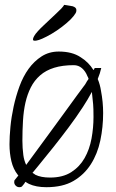

<svg xmlns="http://www.w3.org/2000/svg" viewBox="-20 -778 481 799"><path d="M23.4 -250Q27.3 -291 36.6 -334Q45.9 -377 61 -418.5Q76.2 -460 99.1 -491.7Q122.1 -523.4 153.3 -543.5Q184.6 -563.5 224.6 -563.5Q280.3 -563.5 315.4 -540Q348.6 -519.5 369.1 -486.3Q373 -491.2 374 -495.1H401.4Q396.5 -472.7 386.7 -449.2Q396.5 -425.8 400.4 -399.4Q409.2 -353.5 409.2 -307.6Q409.2 -249 397.5 -193.4Q385.7 -137.7 357.9 -94.2Q330.1 -50.8 285.6 -24.9Q241.2 1 172.9 1Q129.9 1 100.6 -12.7Q92.8 -16.6 85.9 -21.5Q83 -16.6 80.1 -12.7Q74.2 -4.9 71.3 -2Q68.4 1 60.5 1Q51.8 1 45.4 -5.4Q39.1 -11.7 39.1 -20.5Q39.1 -21.5 39.6 -23.9Q40 -26.4 40 -27.3L56.6 -47.9Q54.7 -48.8 53.7 -50.8Q35.2 -74.2 27.3 -107.4Q19.5 -140.6 19.5 -177.7Q19.5 -209 23.4 -250ZM77.1 -132.8Q80.1 -110.4 88.9 -91.8Q106.4 -116.2 127 -143.6Q155.3 -182.6 187.5 -226.1Q219.7 -269.5 248.5 -309.6Q277.3 -349.6 300.3 -380.9Q323.2 -412.1 335 -427.7Q337.9 -431.6 342.8 -441.4Q346.7 -445.3 348.6 -450.2Q346.7 -456.1 343.8 -460.9Q335.9 -481.4 321.3 -494.1Q306.6 -506.8 287.1 -506.8Q240.2 -506.8 205.6 -496.1Q170.9 -485.4 147 -464.4Q123 -443.4 108.4 -414.6Q93.8 -385.7 85.9 -351.1Q78.1 -316.4 75.7 -275.9Q73.2 -235.4 73.2 -192.4Q73.2 -162.1 77.1 -132.8ZM115.2 -58.6Q121.1 -55.7 127 -50.8Q150.4 -39.1 188.5 -39.1Q241.2 -39.1 276.4 -61.5Q311.5 -84 332 -120.1Q352.5 -156.2 360.8 -201.2Q369.1 -246.1 369.1 -291Q369.1 -302.7 368.7 -323.2Q368.2 -343.8 365.2 -367.2Q364.3 -381.8 362.3 -395.5Q345.7 -364.3 325.2 -333Q297.9 -291 266.1 -248.5Q234.4 -206.1 202.1 -165.5Q169.9 -125 137.7 -85.9Q127 -72.3 115.2 -58.6ZM122.1 -627.9Q127 -636.7 137.7 -648.4Q148.4 -660.2 161.6 -672.4Q174.8 -684.6 188.5 -697.8Q202.1 -710.9 214.4 -722.2Q226.6 -733.4 235.4 -742.7Q244.1 -752 247.1 -757.8L282.2 -752Q297.9 -747.1 297.9 -736.3Q297.9 -736.3 297.4 -730.5Q296.9 -724.6 286.1 -710.9Q275.4 -697.3 256.3 -681.2Q237.3 -665 216.3 -650.9Q195.3 -636.7 174.3 -626Q153.3 -615.2 142.1 -611.8Q130.9 -608.4 125 -608.4Q122.1 -608.4 119.6 -609.4Q117.2 -610.4 117.2 -614.3Q117.2 -619.1 122.1 -627.9Z"/></svg>

Font: Scriphy
Style: Regular
Weight: 400
Designer: Ala M. Lockhart
Foundry: Ala M. Lockhart
Version: Version 1.0 2021